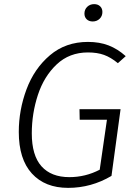

<svg xmlns="http://www.w3.org/2000/svg" viewBox="-20 -899 655 930"><path d="M589 -627 551 -593Q517 -621 484 -633Q451 -645 406 -645Q316 -645 254.5 -587Q193 -529 163.5 -439Q134 -349 134 -253Q134 -146 181 -93.5Q228 -41 316 -41Q394 -41 463 -77L498 -319H366L365 -370H564L520 -47Q422 11 310 11Q198 11 134.5 -58.5Q71 -128 71 -260Q71 -366 108.5 -466.5Q146 -567 222 -631.5Q298 -696 406 -696Q462 -696 506 -679Q550 -662 589 -627ZM389 -833Q389 -853 402.5 -866Q416 -879 436 -879Q454 -879 465 -868.5Q476 -858 476 -841Q476 -821 462.5 -808Q449 -795 429 -795Q411 -795 400 -805.5Q389 -816 389 -833Z"/></svg>

Font: Fira Sans Light
Style: Italic
Weight: 300
Italic angle: -8°
Designer: bBox Type GmbH & Carrois Corporate GbR & Edenspiekermann AG
Foundry: bBox Type GmbH & Carrois Corporate GbR & Edenspiekermann AG
Version: Version 4.301